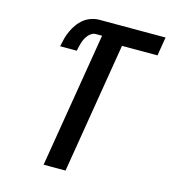

<svg xmlns="http://www.w3.org/2000/svg" viewBox="-109 -825 819 914"><g transform="rotate(15 300.0 -367.5)"><path d="M190 0 300 -665H269Q258 -665 248.5 -659Q239 -653 232 -644.5Q225 -636 220 -626Q215 -616 212 -606Q209 -596 206.5 -585.5Q204 -575 202 -565H120Q124 -585 129 -604.5Q134 -624 142.5 -642.5Q151 -661 163.5 -678.5Q176 -696 192.5 -709Q209 -722 229 -728.5Q249 -735 269 -735H594L579 -643H404L298 0Z"/></g></svg>

Font: Iosevka SS04 Semibold Extended
Style: Italic
Weight: 600
Width: 7
Italic angle: -9°
Monospace: yes
Designer: Belleve Invis
Foundry: Belleve Invis
Version: Version 19.0.0; ttfautohint (v1.8.4)